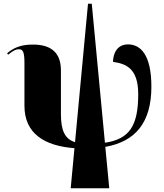

<svg xmlns="http://www.w3.org/2000/svg" viewBox="-20 -780 872 1021"><path d="M356 221H561L540 1C699 -27 785 -127 785 -319C785 -490 727 -544 660 -544C618 -544 583 -516 581 -451C650 -441 715 -417 715 -279C715 -114 670 -40 538 -21L468 -760H448L379 -24C325 -41 304 -85 304 -174V-406C304 -513 236 -543 155 -543C96 -543 56 -529 18 -497L23 -489C53 -513 65 -518 81 -518C102 -518 110 -503 110 -446V-218C110 -69 217 -4 376 8Z"/></svg>

Font: Noto Serif Display Black
Style: Regular
Weight: 900
Designer: Monotype Design Team
Foundry: Monotype Imaging Inc.
Version: Version 2.009